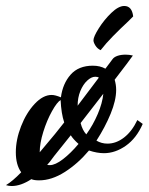

<svg xmlns="http://www.w3.org/2000/svg" viewBox="-65 -572 498 643"><path d="M-45 48Q-23 35 6 5Q-12 -20 -12 -62Q-12 -104 5.5 -149Q23 -194 51 -224Q79 -254 108 -254Q120 -254 139 -246Q145 -292 171.5 -322Q198 -352 246 -352Q270 -352 288 -342L312 -374Q317 -381 328.5 -385Q340 -389 356 -389Q368 -389 380 -386Q369 -370 319 -305Q324 -288 324 -271Q324 -236 305.5 -191Q287 -146 258 -101Q275 -91 295 -91Q324 -91 350.5 -111.5Q377 -132 395 -170L413 -157Q392 -109 356.5 -84Q321 -59 283 -59Q260 -59 233 -68Q196 -24 152 4Q108 32 66 32Q49 32 40 28Q5 51 -26 51Q-36 51 -45 48ZM266 -312Q262 -315 254 -315Q241 -315 227 -302Q213 -289 204 -267Q195 -245 195 -218ZM281 -258 205 -160Q211 -136 224 -122Q247 -154 262.5 -190.5Q278 -227 281 -258ZM150 -162Q140 -192 138 -237Q126 -230 109 -199.5Q92 -169 80 -130.5Q68 -92 68 -62Q129 -134 150 -162ZM198 -90Q180 -106 172 -119L148 -89Q109 -41 101 -29L93 -20Q96 -19 102 -19Q120 -19 146 -39Q172 -59 198 -90ZM248 -437Q248 -449 266 -477.5Q284 -506 308 -529Q332 -552 351 -552Q377 -552 381 -517Q381 -517 365 -501Q337 -475 313 -450.5Q289 -426 272 -404Q261 -409 254.5 -419.5Q248 -430 248 -437Z"/></svg>

Font: Dancing Script
Style: Bold
Weight: 700
Designer: Pablo Impallari
Foundry: Pablo Impallari
Version: Version 2.000